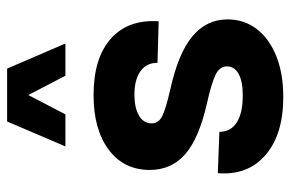

<svg xmlns="http://www.w3.org/2000/svg" viewBox="-161 -670 835 553"><g transform="rotate(-90 256.5 -393.5)"><path d="M259.3 -541.5Q159.7 -541.5 101.6 -497.8Q43.5 -454.1 43.5 -379.4Q43.5 -317.4 88.9 -277.6Q134.3 -237.8 235.8 -214.8Q292.5 -202.1 317.1 -190.4Q341.8 -178.7 341.8 -157.7Q341.8 -135.7 320.3 -123.8Q298.8 -111.8 258.3 -111.8Q207 -111.8 180.2 -129.2Q153.3 -146.5 153.3 -179.2L34.2 -183.6Q27.3 -97.2 86.7 -46.1Q146 4.9 253.4 4.9Q320.8 4.9 371.1 -15.1Q421.4 -35.2 449.2 -71.3Q477.1 -107.4 477.1 -155.8Q477.1 -215.8 428.7 -256.6Q380.4 -297.4 274.4 -320.8Q220.7 -333 199.2 -343.5Q177.7 -354 177.7 -374Q177.7 -397.5 200 -410.6Q222.2 -423.8 260.3 -423.8Q303.7 -423.8 327.9 -406.5Q352.1 -389.2 352.1 -357.4L471.7 -354Q477.5 -442.4 421.4 -491.9Q365.2 -541.5 259.3 -541.5ZM407.7 -622.6 335.4 -790.5H183.1L111.3 -622.6H203.6L259.3 -729.5L314.9 -622.6Z"/></g></svg>

Font: Estedad-FD-VF Thin
Style: Regular
Weight: 100
Designer: Amin Abedi
Version: Version 5.0